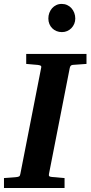

<svg xmlns="http://www.w3.org/2000/svg" viewBox="-35 -941 453 961"><path d="M329.1 -616.2Q321.3 -615.2 318.4 -611.1Q315.4 -606.9 314 -600.1L210 -69.8Q208.5 -61.5 211.9 -58.8Q215.3 -56.2 225.1 -55.2Q234.4 -54.7 244.6 -53.7Q253.4 -52.7 264.6 -51.8Q275.9 -50.8 288.1 -49.8V0H-15.1V-49.8Q-3.9 -50.8 6.6 -51.3Q17.1 -51.8 25.4 -52.7Q35.2 -53.7 43.9 -54.2Q55.2 -55.2 60.3 -57.9Q65.4 -60.5 66.9 -70.8L170.9 -601.1Q173.3 -609.9 168 -612.5Q162.6 -615.2 152.8 -616.2Q144 -616.7 134.8 -617.7Q126.5 -618.7 116.2 -619.4Q106 -620.1 96.2 -621.1V-670.9H397.9V-621.1ZM341.8 -848.1Q341.8 -834.5 336.7 -822Q331.5 -809.6 322.5 -800.3Q313.5 -791 301.3 -785.6Q289.1 -780.3 274.9 -780.3Q260.3 -780.3 247.8 -785.4Q235.4 -790.5 226.3 -799.6Q217.3 -808.6 212.2 -821Q207 -833.5 207 -848.1Q207 -863.3 211.9 -876.5Q216.8 -889.6 225.6 -899.7Q234.4 -909.7 246.6 -915.5Q258.8 -921.4 273.9 -921.4Q288.6 -921.4 301 -915.8Q313.5 -910.2 322.5 -900.1Q331.5 -890.1 336.7 -876.7Q341.8 -863.3 341.8 -848.1Z"/></svg>

Font: Charis SIL
Style: Bold Italic
Weight: 700
Italic angle: -11°
Foundry: SIL International
Version: Version 4.112